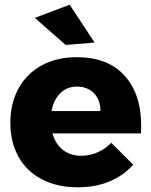

<svg xmlns="http://www.w3.org/2000/svg" viewBox="-20 -790 643 816"><path d="M580 -255Q580 -234 579 -223H203Q216 -177 248 -152.5Q280 -128 326 -128Q361 -128 393.5 -142Q426 -156 453 -183L546 -90Q504 -43 444.5 -18.5Q385 6 310 6Q223 6 158 -28Q93 -62 58.5 -124Q24 -186 24 -268Q24 -351 59 -414.5Q94 -478 158 -512.5Q222 -547 306 -547Q438 -547 509 -469Q580 -391 580 -255ZM407 -318Q407 -365 379.5 -393.5Q352 -422 307 -422Q265 -422 236.5 -394Q208 -366 199 -318ZM276 -770 382 -609 259 -599 128 -714Z"/></svg>

Font: Montserrat V1
Style: Bold
Weight: 700
Designer: Julieta Ulanovsky
Foundry: Julieta Ulanovsky
Version: Version 6.001